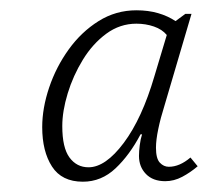

<svg xmlns="http://www.w3.org/2000/svg" viewBox="-20 -740 404 373"><path d="M141 -387Q100 -387 81 -416.5Q62 -446 62 -493Q62 -530 75.5 -570Q89 -610 113.5 -644Q138 -678 171.5 -699Q205 -720 245 -720Q268 -720 287 -714.5Q306 -709 321 -699L340 -713H352L299 -533Q292 -511 287.5 -489.5Q283 -468 283 -453Q283 -432 290.5 -424Q298 -416 308 -416Q329 -416 350 -434L364 -417Q350 -405 334 -396.5Q318 -388 301 -388Q277 -388 263.5 -402Q250 -416 250 -437Q250 -446 251.5 -458Q253 -470 256 -479H253Q232 -439 204.5 -413Q177 -387 141 -387ZM152 -415Q185 -415 220.5 -462.5Q256 -510 280 -592L304 -672Q295 -683 279 -688.5Q263 -694 245 -694Q213 -694 186.5 -674.5Q160 -655 141 -624Q122 -593 111.5 -558.5Q101 -524 101 -495Q101 -453 115 -434Q129 -415 152 -415Z"/></svg>

Font: Noto Serif ExtraLight
Style: Italic
Weight: 200
Italic angle: -12°
Designer: Monotype Design Team
Foundry: Monotype Imaging Inc.
Version: Version 2.014; ttfautohint (v1.8.4.7-5d5b)